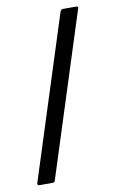

<svg xmlns="http://www.w3.org/2000/svg" viewBox="-78 -698 447 742"><g transform="rotate(-10 145.5 -327.5)"><path d="M16 0Q6 0 9 -10L213 -648Q217 -655 223 -655H275Q286 -655 281 -645L77 -7Q75 0 68 0Z"/></g></svg>

Font: Sofia Sans Condensed
Style: Regular
Weight: 400
Designer: Botio Nikoltchev, Ani Petrova
Foundry: lettersoup
Version: Version 4.100